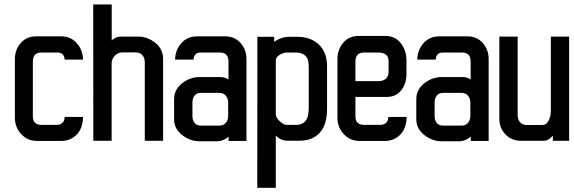

<svg xmlns="http://www.w3.org/2000/svg" viewBox="-20 -643 2618 876"><path d="M169.4 -403.3Q129.9 -403.3 129.9 -362.3V-112.3Q129.9 -73.2 169.4 -73.2H238.8Q255.4 -73.2 265.1 -82.8Q274.9 -92.3 274.9 -109.4H358.9Q357.4 -35.6 301.8 -8.8Q283.2 0 259.3 0H148.4Q105 0 76.7 -31.2Q47.9 -62.5 47.9 -106.4V-373Q47.9 -416 74.7 -446.8Q101.6 -477.1 143.6 -477.1H259.3Q302.7 -477.1 330.1 -446.3Q357.9 -415.5 358.9 -371.1H274.9Q274.4 -385.3 266.4 -394.3Q258.3 -403.3 243.7 -403.3Z M724.1 -0.5H640.6V-359.4Q640.6 -377.9 630.1 -390.9Q619.6 -403.8 599.6 -403.8H538.1Q518.1 -403.8 503.9 -388.7Q489.3 -373.5 489.3 -354.5V-0.5H405.8L405.3 -622.6H489.7V-459Q507.8 -476.1 532.2 -476.1H610.4Q653.3 -476.1 689 -447.3Q724.1 -418.5 724.1 -375.5Z M1022.5 -362.3Q1022.5 -403.3 982.9 -403.3H894Q879.4 -403.3 871.3 -394.3Q863.3 -385.3 862.8 -371.1H778.8Q779.8 -415.5 807.6 -446.3Q835.4 -477.1 878.4 -477.1H1008.8Q1050.8 -477.1 1077.6 -446.8Q1104.5 -416.5 1104.5 -373V0H1022.9V-19Q996.6 1.5 971.2 1.5H891.1Q846.7 1.5 810.5 -27.3Q774.4 -56.2 774.4 -98.1V-190.9Q774.4 -233.9 810.5 -262.7Q846.7 -291.5 891.1 -291.5H985.8Q1005.4 -291.5 1022.5 -280.8ZM1021 -114.3V-174.8Q1021 -193.4 1010.5 -206.3Q1000 -219.2 980 -219.2H897Q876.5 -219.2 867.2 -206.3Q857.9 -193.4 857.9 -174.8V-114.3Q857.9 -95.7 867.2 -82.8Q876.5 -69.8 897 -69.8H980Q1000 -69.8 1010.5 -82.8Q1021 -95.7 1021 -114.3Z M1231 -452.1Q1262.7 -475.1 1301.8 -475.1H1335.9Q1397.9 -475.1 1435.1 -439.5Q1472.2 -403.8 1472.2 -340.8V-145.5Q1472.2 -43 1403.3 -11.7Q1379.4 -1 1345.7 -1H1292Q1260.3 -1 1238.3 -24.9V213.9H1153.8L1154.3 -475.1H1231ZM1388.7 -151.9V-329.1Q1388.7 -367.2 1380.4 -379.9Q1365.2 -403.3 1330.1 -403.3H1288.1Q1272.9 -403.3 1255.4 -392.6Q1238.3 -381.8 1238.3 -367.2V-121.6Q1238.3 -106.9 1256.3 -89.8Q1274.4 -73.2 1288.1 -73.2H1330.1Q1378.4 -73.2 1386.2 -121.6Q1388.2 -135.7 1388.7 -151.9Z M1835.4 -109.4Q1834 -35.6 1778.3 -8.8Q1759.8 0 1735.8 0H1620.1Q1576.7 0 1548.3 -31.2Q1519.5 -62.5 1519.5 -106.4V-373Q1519.5 -416.5 1545.9 -447.8Q1572.3 -479 1615.2 -479H1739.3Q1782.7 -479 1808.6 -445.8Q1834.5 -412.6 1834.5 -368.2V-304.7Q1834.5 -261.7 1810.5 -231Q1786.6 -200.7 1744.1 -200.7H1601.6V-112.3Q1601.6 -73.2 1641.1 -73.2H1715.3Q1731.9 -73.2 1741.9 -82.8Q1752 -92.3 1751.5 -109.4ZM1641.1 -403.3Q1601.6 -403.3 1601.6 -362.3V-272.9H1708.5Q1727.1 -272.9 1740 -283.4Q1752.9 -293.9 1752.9 -314V-364.3Q1752.9 -384.8 1740 -394Q1727.1 -403.3 1708.5 -403.3Z M2127.4 -362.3Q2127.4 -403.3 2087.9 -403.3H1999Q1984.4 -403.3 1976.3 -394.3Q1968.3 -385.3 1967.8 -371.1H1883.8Q1884.8 -415.5 1912.6 -446.3Q1940.4 -477.1 1983.4 -477.1H2113.8Q2155.8 -477.1 2182.6 -446.8Q2209.5 -416.5 2209.5 -373V0H2127.9V-19Q2101.6 1.5 2076.2 1.5H1996.1Q1951.7 1.5 1915.5 -27.3Q1879.4 -56.2 1879.4 -98.1V-190.9Q1879.4 -233.9 1915.5 -262.7Q1951.7 -291.5 1996.1 -291.5H2090.8Q2110.4 -291.5 2127.4 -280.8ZM2126 -114.3V-174.8Q2126 -193.4 2115.5 -206.3Q2105 -219.2 2085 -219.2H2002Q1981.4 -219.2 1972.2 -206.3Q1962.9 -193.4 1962.9 -174.8V-114.3Q1962.9 -95.7 1972.2 -82.8Q1981.4 -69.8 2002 -69.8H2085Q2105 -69.8 2115.5 -82.8Q2126 -95.7 2126 -114.3Z M2576.7 -0.5H2502.4V-23.9Q2482.9 -4.4 2473.6 -2.4Q2464.4 -0.5 2455.1 -0.5H2357.4Q2314.9 -0.5 2286.6 -29.3Q2258.3 -58.1 2258.3 -101.1V-476.1H2341.8V-117.2Q2341.8 -98.6 2352.3 -85.7Q2362.8 -72.8 2382.8 -72.8H2454.1Q2473.6 -72.8 2483.4 -93.3Q2493.2 -113.8 2493.2 -136.7V-476.1H2576.7Z"/></svg>

Font: Uroob
Style: Regular
Weight: 400
Designer: Hussain K H
Foundry: Swanthanthra Malayalam Computing(http://smc.org.in)
Version: Version 2.0.0+20200101